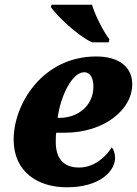

<svg xmlns="http://www.w3.org/2000/svg" viewBox="-20 -786 582 816"><path d="M371 -606H442L445 -619C425 -644 386 -714 371 -766H199L196 -756C220 -721 307 -636 371 -606ZM264 10C405 10 469 -59 469 -115C469 -134 463 -151 455 -160C429 -117 378 -74 316 -74C249 -74 217 -113 217 -183C217 -196 217 -210 219 -222H256C420 -222 542 -318 542 -428C542 -502 485 -546 389 -546C161 -546 38 -344 38 -193C38 -55 141 10 264 10ZM232 -285H225C237 -377 286 -479 338 -479C363 -479 377 -455 377 -418C377 -337 312 -285 232 -285Z"/></svg>

Font: Noto Serif SemiCondensed Black
Style: Italic
Weight: 900
Width: 4
Italic angle: -12°
Designer: Monotype Design Team
Foundry: Monotype Imaging Inc.
Version: Version 2.014